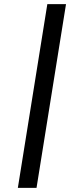

<svg xmlns="http://www.w3.org/2000/svg" viewBox="-20 -725 399 925"><path d="M66 180 208 -705H298L156 180Z"/></svg>

Font: Nunito Sans 7pt Expanded
Style: Italic
Weight: 400
Width: 7
Italic angle: -9°
Designer: Vernon Adams
Foundry: Vernon Adams
Version: Version 3.101;gftools[0.9.27]